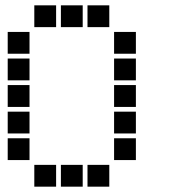

<svg xmlns="http://www.w3.org/2000/svg" viewBox="-20 -711 640 722"><path d="M110 -691Q109 -691 109 -691Q109 -691 109 -690V-610Q109 -609 109 -609Q109 -609 110 -609H190Q191 -609 191 -609Q191 -609 191 -610V-690Q191 -691 191 -691Q191 -691 190 -691ZM210 -691Q209 -691 209 -691Q209 -691 209 -690V-610Q209 -609 209 -609Q209 -609 210 -609H290Q291 -609 291 -609Q291 -609 291 -610V-690Q291 -691 291 -691Q291 -691 290 -691ZM310 -691Q309 -691 309 -691Q309 -691 309 -690V-610Q309 -609 309 -609Q309 -609 310 -609H390Q391 -609 391 -609Q391 -609 391 -610V-690Q391 -691 391 -691Q391 -691 390 -691ZM10 -591Q9 -591 9 -591Q9 -591 9 -590V-510Q9 -509 9 -509Q9 -509 10 -509H90Q91 -509 91 -509Q91 -509 91 -510V-590Q91 -591 91 -591Q91 -591 90 -591ZM410 -591Q409 -591 409 -591Q409 -591 409 -590V-510Q409 -509 409 -509Q409 -509 410 -509H490Q491 -509 491 -509Q491 -509 491 -510V-590Q491 -591 491 -591Q491 -591 490 -591ZM10 -491Q9 -491 9 -491Q9 -491 9 -490V-410Q9 -409 9 -409Q9 -409 10 -409H90Q91 -409 91 -409Q91 -409 91 -410V-490Q91 -491 91 -491Q91 -491 90 -491ZM410 -491Q409 -491 409 -491Q409 -491 409 -490V-410Q409 -409 409 -409Q409 -409 410 -409H490Q491 -409 491 -409Q491 -409 491 -410V-490Q491 -491 491 -491Q491 -491 490 -491ZM10 -391Q9 -391 9 -391Q9 -391 9 -390V-310Q9 -309 9 -309Q9 -309 10 -309H90Q91 -309 91 -309Q91 -309 91 -310V-390Q91 -391 91 -391Q91 -391 90 -391ZM410 -391Q409 -391 409 -391Q409 -391 409 -390V-310Q409 -309 409 -309Q409 -309 410 -309H490Q491 -309 491 -309Q491 -309 491 -310V-390Q491 -391 491 -391Q491 -391 490 -391ZM10 -291Q9 -291 9 -291Q9 -291 9 -290V-210Q9 -209 9 -209Q9 -209 10 -209H90Q91 -209 91 -209Q91 -209 91 -210V-290Q91 -291 91 -291Q91 -291 90 -291ZM410 -291Q409 -291 409 -291Q409 -291 409 -290V-210Q409 -209 409 -209Q409 -209 410 -209H490Q491 -209 491 -209Q491 -209 491 -210V-290Q491 -291 491 -291Q491 -291 490 -291ZM10 -191Q9 -191 9 -191Q9 -191 9 -190V-110Q9 -109 9 -109Q9 -109 10 -109H90Q91 -109 91 -109Q91 -109 91 -110V-190Q91 -191 91 -191Q91 -191 90 -191ZM410 -191Q409 -191 409 -191Q409 -191 409 -190V-110Q409 -109 409 -109Q409 -109 410 -109H490Q491 -109 491 -109Q491 -109 491 -110V-190Q491 -191 491 -191Q491 -191 490 -191ZM110 -91Q109 -91 109 -91Q109 -91 109 -90V-10Q109 -9 109 -9Q109 -9 110 -9H190Q191 -9 191 -9Q191 -9 191 -10V-90Q191 -91 191 -91Q191 -91 190 -91ZM210 -91Q209 -91 209 -91Q209 -91 209 -90V-10Q209 -9 209 -9Q209 -9 210 -9H290Q291 -9 291 -9Q291 -9 291 -10V-90Q291 -91 291 -91Q291 -91 290 -91ZM310 -91Q309 -91 309 -91Q309 -91 309 -90V-10Q309 -9 309 -9Q309 -9 310 -9H390Q391 -9 391 -9Q391 -9 391 -10V-90Q391 -91 391 -91Q391 -91 390 -91Z"/></svg>

Font: Doto ExtraBold
Style: Regular
Weight: 800
Monospace: yes
Version: Version 1.000